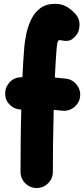

<svg xmlns="http://www.w3.org/2000/svg" viewBox="-20 -889 437 995"><path d="M6.8 -398.4Q4.9 -433.1 27.3 -459.7Q49.8 -486.3 84 -488.3Q89.8 -488.8 96.2 -489.3Q98.1 -532.2 100.6 -572Q103 -611.8 106 -646Q108.4 -673.8 116 -711.7Q123.5 -749.5 140.4 -785.6Q157.2 -821.8 187.5 -845.5Q217.8 -869.1 265.6 -869.1Q302.7 -869.1 329.3 -851.8Q356 -834.5 373 -814.5Q393.6 -790.5 392.1 -757.3Q390.6 -724.1 374 -705.1Q355 -682.6 339.1 -679Q323.2 -675.3 305.2 -678.7Q294.4 -681.2 288.1 -681.2Q282.2 -681.2 278.8 -671.6Q275.4 -662.1 272.9 -631.8Q270.5 -601.1 268.3 -564.5Q266.1 -527.8 264.2 -487.3Q292 -484.9 321.3 -481.4Q355.5 -477.5 377.2 -450.2Q398.9 -422.9 395 -388.7Q391.1 -354.5 363.5 -333Q335.9 -311.5 301.8 -315.4Q279.3 -317.9 258.3 -319.8Q255.9 -231.4 254.9 -147Q253.9 -62.5 253.9 2Q253.9 36.1 229.2 60.8Q204.6 85.4 169.9 85.4Q135.7 85.4 111.1 60.8Q86.4 36.1 86.4 2Q86.4 -63 87.2 -147.7Q87.9 -232.4 90.3 -321.3Q58.1 -321.3 33.4 -343.5Q8.8 -365.7 6.8 -398.4Z"/></svg>

Font: Mikhak-DS1-FD Black
Style: Regular
Weight: 900
Designer: Amin Abedi
Version: Version 3.2